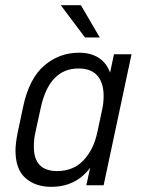

<svg xmlns="http://www.w3.org/2000/svg" viewBox="-20 -717 550 743"><path d="M40 -134Q40 -162 48 -202L70 -306Q93 -413 151 -463Q209 -513 286 -513Q331 -513 361.5 -493.5Q392 -474 406 -436L421 -507H489L381 0H314L329 -68Q274 6 178 6Q117 6 78.5 -28Q40 -62 40 -134ZM357 -207 376 -296Q381 -319 381 -346Q381 -396 357 -424Q333 -452 284 -452Q171 -452 138 -301L117 -205Q111 -180 111 -149Q111 -55 201 -55Q264 -55 303.5 -97Q343 -139 357 -207ZM215 -697H293L366 -572H309Z"/></svg>

Font: D-DIN
Style: DIN-Italic
Weight: 400
Italic angle: -12°
Designer: Charles Nix
Foundry: Datto Inc.
Version: Version 1.00